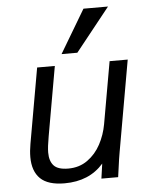

<svg xmlns="http://www.w3.org/2000/svg" viewBox="-56 -854 712 908"><g transform="rotate(-5 300.0 -400.5)"><path d="M63 -130.5Q63 -159.5 69 -193L132 -550H216L158 -221Q149 -171.5 149 -144.5Q149 -104 168.8 -82.5Q188.5 -61 237.5 -61Q290 -61 329 -89Q368 -117 391.5 -161Q415 -205 424 -255L476 -550H562L485.5 -116Q481 -92 474 -39.5L468.5 0H389L399 -70.5Q331.5 7 214 7Q135.5 7 99.2 -28.2Q63 -63.5 63 -130.5ZM252.5 -603 374.5 -808H491L327.5 -603Z"/></g></svg>

Font: JuliaMono
Style: Italic
Weight: 400
Italic angle: -9°
Monospace: yes
Designer: cormullion
Foundry: corm
Version: Version 0.057; ttfautohint (v1.8.4)